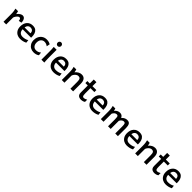

<svg xmlns="http://www.w3.org/2000/svg" viewBox="516 -2292 4040 4040"><g transform="rotate(45 2536.5 -271.5)"><path d="M55.2 0V-225.1Q55.2 -278.8 49.1 -316.7Q43 -354.5 37.1 -373.5H114.3Q118.7 -361.8 123 -338.4Q127.4 -314.9 128.9 -301.8Q155.8 -340.3 189 -360.6Q222.2 -380.9 247.1 -380.9Q278.8 -380.9 298.1 -363Q317.4 -345.2 326.2 -316.2Q335 -287.1 335 -252.9L268.6 -240.2Q268.1 -266.6 257.8 -285.9Q247.6 -305.2 225.1 -305.2Q210.9 -305.2 192.6 -290.5Q174.3 -275.9 158.4 -253.2Q142.6 -230.5 134.8 -206.1V0Z M550.3 8.8Q503.4 8.8 462.6 -12.7Q421.9 -34.2 397.2 -76.7Q372.6 -119.1 372.6 -181.2Q372.6 -272 420.4 -326.4Q468.3 -380.9 550.3 -380.9Q611.3 -380.9 644.3 -354Q677.2 -327.1 690.2 -286.1Q703.1 -245.1 703.1 -202.1Q703.1 -197.3 703.1 -187.7Q703.1 -178.2 702.6 -172.9H427.2V-229H627.9Q627.9 -273.4 605.2 -295.9Q582.5 -318.4 545.4 -318.4Q500 -318.4 475.3 -286.6Q450.7 -254.9 450.7 -184.6Q450.7 -120.1 480.5 -89.4Q510.3 -58.6 559.6 -58.6Q595.2 -58.6 629.4 -66.7Q663.6 -74.7 697.8 -95.2L705.1 -27.3Q665.5 -7.3 629.2 0.7Q592.8 8.8 550.3 8.8Z M953.1 8.8Q904.3 8.8 863.8 -13.7Q823.2 -36.1 799.3 -78.1Q775.4 -120.1 775.4 -179.2Q775.4 -235.4 798.8 -281Q822.3 -326.7 865 -353.8Q907.7 -380.9 965.8 -380.9Q1002.4 -380.9 1029.5 -372.3Q1056.6 -363.8 1077.1 -351.1L1063 -277.8Q1040 -295.4 1016.1 -304.4Q992.2 -313.5 962.9 -313.5Q916.5 -313.5 886 -278.8Q855.5 -244.1 855.5 -183.1Q855.5 -127.4 884 -93Q912.6 -58.6 962.9 -58.6Q996.1 -58.6 1022.2 -69.6Q1048.3 -80.6 1071.8 -101.1L1080.6 -28.8Q1053.7 -9.3 1023.9 -0.2Q994.1 8.8 953.1 8.8Z M1183.1 0Q1183.1 0 1183.1 -19.8Q1183.1 -39.6 1183.1 -70.3Q1183.1 -101.1 1183.1 -134.3Q1183.1 -167.5 1183.1 -193.8Q1183.1 -247.6 1182.1 -296.1Q1181.2 -344.7 1177.2 -373.5H1262.2V-173.8Q1262.2 -150.4 1263.2 -116.9Q1264.2 -83.5 1265.6 -51.5Q1267.1 -19.5 1269.5 0ZM1222.2 -442.9Q1199.2 -442.9 1184.6 -458.5Q1169.9 -474.1 1169.9 -497.1Q1169.9 -520 1184.6 -535.9Q1199.2 -551.8 1222.2 -551.8Q1245.1 -551.8 1260 -535.9Q1274.9 -520 1274.9 -497.1Q1274.9 -474.1 1260 -458.5Q1245.1 -442.9 1222.2 -442.9Z M1542.5 8.8Q1495.6 8.8 1454.8 -12.7Q1414.1 -34.2 1389.4 -76.7Q1364.7 -119.1 1364.7 -181.2Q1364.7 -272 1412.6 -326.4Q1460.4 -380.9 1542.5 -380.9Q1603.5 -380.9 1636.5 -354Q1669.4 -327.1 1682.4 -286.1Q1695.3 -245.1 1695.3 -202.1Q1695.3 -197.3 1695.3 -187.7Q1695.3 -178.2 1694.8 -172.9H1419.4V-229H1620.1Q1620.1 -273.4 1597.4 -295.9Q1574.7 -318.4 1537.6 -318.4Q1492.2 -318.4 1467.5 -286.6Q1442.9 -254.9 1442.9 -184.6Q1442.9 -120.1 1472.7 -89.4Q1502.4 -58.6 1551.8 -58.6Q1587.4 -58.6 1621.6 -66.7Q1655.8 -74.7 1689.9 -95.2L1697.3 -27.3Q1657.7 -7.3 1621.3 0.7Q1585 8.8 1542.5 8.8Z M1788.6 0Q1788.6 0 1788.6 -24.4Q1788.6 -48.8 1788.6 -85.7Q1788.6 -122.6 1788.6 -160.4Q1788.6 -198.2 1788.6 -225.1Q1788.6 -278.8 1782.5 -316.7Q1776.4 -354.5 1770.5 -373.5H1847.7Q1852.1 -361.8 1856.4 -338.9Q1860.8 -315.9 1862.3 -303.2Q1897.5 -344.2 1932.4 -362.5Q1967.3 -380.9 2006.3 -380.9Q2063.5 -380.9 2095 -342.5Q2126.5 -304.2 2126.5 -228.5Q2126.5 -210.4 2126.5 -181.9Q2126.5 -153.3 2126.5 -122.1Q2126.5 -90.8 2126.5 -63Q2126.5 -35.2 2126.5 -17.6Q2126.5 0 2126.5 0H2046.9Q2046.9 0 2046.9 -23.7Q2046.9 -47.4 2046.9 -81.8Q2046.9 -116.2 2046.9 -149.2Q2046.9 -182.1 2046.9 -201.2Q2046.9 -264.2 2030.3 -286.1Q2013.7 -308.1 1979 -308.1Q1954.6 -308.1 1931.9 -293.7Q1909.2 -279.3 1892.6 -257.3Q1876 -235.4 1868.2 -212.4V0Z M2368.2 8.8Q2337.4 8.8 2312.3 -0.5Q2287.1 -9.8 2272.2 -33.2Q2257.3 -56.6 2257.3 -98.6V-483.4H2336.4V-151.4Q2336.4 -92.8 2347.4 -75.9Q2358.4 -59.1 2383.3 -59.1Q2412.1 -59.1 2460 -86.4V-20Q2434.6 -3.9 2410.9 2.4Q2387.2 8.8 2368.2 8.8ZM2185.1 -305.7V-365.2H2453.1V-305.7Z M2697.8 8.8Q2650.9 8.8 2610.1 -12.7Q2569.3 -34.2 2544.7 -76.7Q2520 -119.1 2520 -181.2Q2520 -272 2567.9 -326.4Q2615.7 -380.9 2697.8 -380.9Q2758.8 -380.9 2791.7 -354Q2824.7 -327.1 2837.6 -286.1Q2850.6 -245.1 2850.6 -202.1Q2850.6 -197.3 2850.6 -187.7Q2850.6 -178.2 2850.1 -172.9H2574.7V-229H2775.4Q2775.4 -273.4 2752.7 -295.9Q2730 -318.4 2692.9 -318.4Q2647.5 -318.4 2622.8 -286.6Q2598.1 -254.9 2598.1 -184.6Q2598.1 -120.1 2627.9 -89.4Q2657.7 -58.6 2707 -58.6Q2742.7 -58.6 2776.9 -66.7Q2811 -74.7 2845.2 -95.2L2852.5 -27.3Q2813 -7.3 2776.6 0.7Q2740.2 8.8 2697.8 8.8Z M2951.2 0V-225.1Q2951.2 -278.8 2945.1 -316.7Q2939 -354.5 2933.1 -373.5H3008.8Q3013.7 -361.8 3016.8 -346.2Q3020 -330.6 3022 -317.9Q3055.7 -356 3085.2 -368.4Q3114.7 -380.9 3146 -380.9Q3182.1 -380.9 3204.6 -362.3Q3227.1 -343.8 3235.8 -319.3Q3270.5 -356.4 3301 -368.7Q3331.5 -380.9 3360.4 -380.9Q3416 -380.9 3437.5 -345.2Q3459 -309.6 3459 -241.7V0H3379.9V-201.2Q3379.9 -267.1 3369.6 -287.6Q3359.4 -308.1 3330.6 -308.1Q3305.7 -308.1 3282.5 -290Q3259.3 -272 3244.6 -241.7V0H3165.5V-208.5Q3165.5 -250.5 3161.1 -271.7Q3156.7 -293 3146 -300.5Q3135.3 -308.1 3116.2 -308.1Q3091.3 -308.1 3067.6 -288.8Q3043.9 -269.5 3030.8 -239.3V0Z M3726.6 8.8Q3679.7 8.8 3638.9 -12.7Q3598.1 -34.2 3573.5 -76.7Q3548.8 -119.1 3548.8 -181.2Q3548.8 -272 3596.7 -326.4Q3644.5 -380.9 3726.6 -380.9Q3787.6 -380.9 3820.6 -354Q3853.5 -327.1 3866.5 -286.1Q3879.4 -245.1 3879.4 -202.1Q3879.4 -197.3 3879.4 -187.7Q3879.4 -178.2 3878.9 -172.9H3603.5V-229H3804.2Q3804.2 -273.4 3781.5 -295.9Q3758.8 -318.4 3721.7 -318.4Q3676.3 -318.4 3651.6 -286.6Q3627 -254.9 3627 -184.6Q3627 -120.1 3656.7 -89.4Q3686.5 -58.6 3735.8 -58.6Q3771.5 -58.6 3805.7 -66.7Q3839.8 -74.7 3874 -95.2L3881.3 -27.3Q3841.8 -7.3 3805.4 0.7Q3769 8.8 3726.6 8.8Z M3972.7 0Q3972.7 0 3972.7 -24.4Q3972.7 -48.8 3972.7 -85.7Q3972.7 -122.6 3972.7 -160.4Q3972.7 -198.2 3972.7 -225.1Q3972.7 -278.8 3966.6 -316.7Q3960.4 -354.5 3954.6 -373.5H4031.7Q4036.1 -361.8 4040.5 -338.9Q4044.9 -315.9 4046.4 -303.2Q4081.5 -344.2 4116.5 -362.5Q4151.4 -380.9 4190.4 -380.9Q4247.6 -380.9 4279.1 -342.5Q4310.5 -304.2 4310.5 -228.5Q4310.5 -210.4 4310.5 -181.9Q4310.5 -153.3 4310.5 -122.1Q4310.5 -90.8 4310.5 -63Q4310.5 -35.2 4310.5 -17.6Q4310.5 0 4310.5 0H4231Q4231 0 4231 -23.7Q4231 -47.4 4231 -81.8Q4231 -116.2 4231 -149.2Q4231 -182.1 4231 -201.2Q4231 -264.2 4214.4 -286.1Q4197.8 -308.1 4163.1 -308.1Q4138.7 -308.1 4116 -293.7Q4093.3 -279.3 4076.7 -257.3Q4060.1 -235.4 4052.2 -212.4V0Z M4552.2 8.8Q4521.5 8.8 4496.3 -0.5Q4471.2 -9.8 4456.3 -33.2Q4441.4 -56.6 4441.4 -98.6V-483.4H4520.5V-151.4Q4520.5 -92.8 4531.5 -75.9Q4542.5 -59.1 4567.4 -59.1Q4596.2 -59.1 4644 -86.4V-20Q4618.7 -3.9 4595 2.4Q4571.3 8.8 4552.2 8.8ZM4369.1 -305.7V-365.2H4637.2V-305.7Z M4881.8 8.8Q4835 8.8 4794.2 -12.7Q4753.4 -34.2 4728.8 -76.7Q4704.1 -119.1 4704.1 -181.2Q4704.1 -272 4752 -326.4Q4799.8 -380.9 4881.8 -380.9Q4942.9 -380.9 4975.8 -354Q5008.8 -327.1 5021.7 -286.1Q5034.7 -245.1 5034.7 -202.1Q5034.7 -197.3 5034.7 -187.7Q5034.7 -178.2 5034.2 -172.9H4758.8V-229H4959.5Q4959.5 -273.4 4936.8 -295.9Q4914.1 -318.4 4877 -318.4Q4831.5 -318.4 4806.9 -286.6Q4782.2 -254.9 4782.2 -184.6Q4782.2 -120.1 4812 -89.4Q4841.8 -58.6 4891.1 -58.6Q4926.8 -58.6 4960.9 -66.7Q4995.1 -74.7 5029.3 -95.2L5036.6 -27.3Q4997.1 -7.3 4960.7 0.7Q4924.3 8.8 4881.8 8.8Z"/></g></svg>

Font: Harmattan Medium
Style: Regular
Weight: 500
Designer: George W. Nuss III and SIL International
Foundry: SIL International
Version: Version 4.000